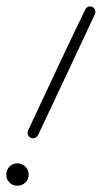

<svg xmlns="http://www.w3.org/2000/svg" viewBox="-23 -560 323 609"><path d="M278 -515Q233 -419 188 -323Q143 -227 98 -132Q94 -125 87.5 -122.5Q81 -120 74 -123Q68 -126 65.5 -133Q63 -140 66 -146Q111 -242 156 -338Q201 -434 247 -529Q250 -536 256.5 -538.5Q263 -541 270 -538Q276 -535 278.5 -528Q281 -521 278 -515ZM32 -7Q32 -7 32 -6Q32 -6 32 -6Q33 -6 33 -6Q33 -7 32 -7ZM32 -42Q47 -42 57.5 -31.5Q68 -21 68 -6Q68 9 57.5 19Q47 29 32 29Q17 29 7 19Q-3 9 -3 -6Q-3 -21 7 -31.5Q17 -42 32 -42Z"/></svg>

Font: FRB American Cursive Guidelines Arrows
Style: Italic
Weight: 400
Italic angle: -25°
Version: Version 2.0;Modular Font Editor K font №1